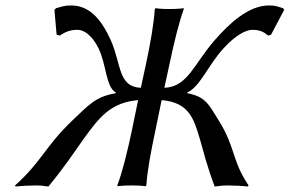

<svg xmlns="http://www.w3.org/2000/svg" viewBox="-20 -678 1059 702"><path d="M285 -169C341 -246 382 -303 485 -312L462 -200C446 -125 429 -54 409 0V3C409 3 427 0 462 0C496 0 512 3 512 3L515 0C519 -57 532 -125 548 -200L571 -312C671 -303 688 -246 711 -169C726 -117 736 -73 765 4C788 2 788 0 813 0C836 0 873 2 885 4L889 0C828 -89 841 -140 780 -237C743 -297 731 -325 665 -337V-340C711 -360 743 -443 798 -502C842 -550 880 -569 902 -569C929 -569 944 -562 960 -548L971 -551L1019 -642L1015 -648C991 -655 989 -658 963 -658C889 -658 819 -593 765 -531C689 -444 666 -360 581 -357L600 -445C616 -520 633 -592 652 -645V-648C652 -648 634 -645 599 -645C565 -645 549 -648 549 -648L546 -645C542 -588 530 -520 514 -445L495 -357C411 -360 424 -444 385 -531C357 -593 315 -658 241 -658C215 -658 211 -655 185 -648L179 -642L187 -551L198 -548C220 -562 237 -569 264 -569C286 -569 316 -550 340 -502C369 -443 367 -360 403 -340V-337C331 -325 307 -297 244 -237C143 -140 134 -89 35 0L37 4C51 2 88 0 111 0C136 0 136 2 157 4C220 -73 248 -117 285 -169Z"/></svg>

Font: Libertinus Sans
Style: Italic
Weight: 400
Italic angle: -12°
Designer: Philipp H. Poll, Khaled Hosny
Foundry: Caleb Maclennan
Version: Version 7.050;RELEASE